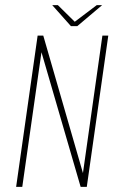

<svg xmlns="http://www.w3.org/2000/svg" viewBox="-20 -730 473 750"><path d="M43 0 127 -591H149L304 -54L380 -591H403L319 0H295L142 -526L67 0ZM257 -628 184 -710H206L272 -645L358 -710H379L282 -628Z"/></svg>

Font: Alumni Sans SC Thin
Style: Italic
Weight: 100
Italic angle: -8°
Designer: Robert E. Leuschke
Foundry: Robert E. Leuschke
Version: Version 1.016